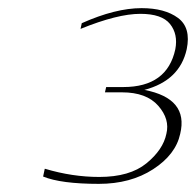

<svg xmlns="http://www.w3.org/2000/svg" viewBox="-20 -747 482 472"><path d="M325 -713Q269 -713 178 -676L181 -690Q264 -727 328 -727Q385 -727 417.5 -703Q450 -679 439 -626Q422 -549 335 -526Q444 -505 423 -418Q412 -367 356.5 -331Q301 -295 223 -295Q130 -295 86 -313L90 -332H91Q158 -312 224 -312Q299 -312 340 -345.5Q381 -379 389 -418Q398 -454 369 -487Q340 -520 280 -520H238L241 -533H283Q391 -533 411 -626Q418 -663 398 -688Q378 -713 325 -713Z"/></svg>

Font: Afta sans
Style: Italic
Weight: 400
Italic angle: -12°
Designer: par.qink
Foundry: Oriol Esparraguera Font
Version: Version 1.000